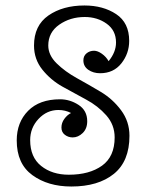

<svg xmlns="http://www.w3.org/2000/svg" viewBox="-20 -667 533 700"><path d="M298 -225Q298 -198 281.5 -182Q265 -166 245 -166Q229 -166 216.5 -175.5Q204 -185 204 -202Q204 -219 214.5 -233.5Q225 -248 239 -255Q218 -266 193 -266Q151 -266 120.5 -233.5Q90 -201 90 -156Q90 -94 130 -62Q170 -30 231 -30Q306 -30 352 -63Q398 -96 398 -166Q398 -212 367.5 -246.5Q337 -281 294 -304Q251 -327 208 -351Q165 -375 134.5 -413Q104 -451 104 -501Q104 -574 156.5 -610.5Q209 -647 288 -647Q356 -647 403.5 -615.5Q451 -584 451 -518Q451 -472 422.5 -436Q394 -400 345 -400Q320 -400 302 -412.5Q284 -425 284 -447Q284 -463 295.5 -472.5Q307 -482 323 -482Q336 -482 351.5 -471Q367 -460 376 -444Q403 -477 403 -512Q403 -556 369 -580.5Q335 -605 289 -605Q236 -605 196 -577Q156 -549 156 -501Q156 -466 186.5 -436Q217 -406 260.5 -382Q304 -358 347.5 -332Q391 -306 421.5 -265Q452 -224 452 -172Q452 -79 395 -33Q338 13 240 13Q155 13 98 -28.5Q41 -70 41 -155Q41 -221 82.5 -263Q124 -305 199 -305Q235 -305 266.5 -284.5Q298 -264 298 -225Z"/></svg>

Font: Bonbon
Style: Regular
Weight: 400
Designer: Ksenia Erulevich
Foundry: Cyreal (www.cyreal.org)
Version: Version 1.001